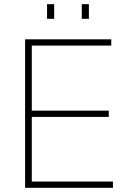

<svg xmlns="http://www.w3.org/2000/svg" viewBox="-20 -898 640 918"><path d="M100 0V-710H512V-680H132V-369H500V-339H132V-30H520V0ZM205 -808V-878H239V-808ZM371 -808V-878H405V-808Z"/></svg>

Font: Geist Mono Thin
Style: Regular
Weight: 100
Monospace: yes
Designer: Basement.studio, Andrés Briganti, Mateo Zaragoza
Foundry: Basement.studio, Vercel, Andrés Briganti, Guido Ferreyra, Mateo Zaragoza
Version: Version 1.500; ttfautohint (v1.8.4.7-5d5b)